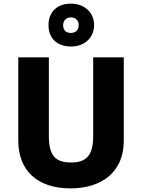

<svg xmlns="http://www.w3.org/2000/svg" viewBox="-20 -1031 785 1061"><path d="M372 -774C447 -774 500 -822 500 -893C500 -962 446 -1011 372 -1011C296 -1011 248 -965 248 -892C248 -818 297 -774 372 -774ZM372 -849C343 -849 329 -865 329 -892C329 -919 348 -935 372 -935C397 -935 415 -919 415 -892C415 -865 397 -849 372 -849ZM369 10C544 10 664 -82 664 -252V-714H495V-280C495 -177 461 -133 373 -133C282 -133 250 -176 250 -279V-714H81V-254C81 -89 186 10 369 10Z"/></svg>

Font: Kathrein 85 Heavy
Style: Regular
Weight: 900
Designer: Lazydogs Typefoundry, based on Open Sans by Ascender Corporation
Foundry: Lazydogs Typefoundry
Version: Version 1.003;PS 001.003;hotconv 1.0.88;makeotf.lib2.5.64775